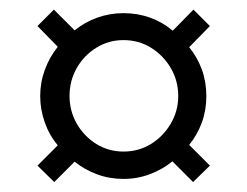

<svg xmlns="http://www.w3.org/2000/svg" viewBox="-20 -440 509 396"><path d="M91.9 -64.5 57.3 -98.4 99.2 -140.3Q81.5 -161.3 72.2 -187.9Q62.9 -214.5 62.9 -241.9Q62.9 -270.2 72.6 -296.4Q82.3 -322.6 99.2 -343.5L57.3 -386.3L91.1 -420.2L133.9 -377.4Q154.8 -394.4 180.6 -403.6Q206.5 -412.9 234.7 -412.9Q263.7 -412.9 289.5 -403.6Q315.3 -394.4 336.3 -376.6L379 -420.2L412.9 -386.3L370.2 -342.7Q387.1 -321.8 396.4 -296.4Q405.6 -271 405.6 -241.9Q405.6 -212.9 396.4 -187.5Q387.1 -162.1 370.2 -141.1L412.9 -98.4L378.2 -64.5L335.5 -107.3Q316.1 -91.1 289.9 -81Q263.7 -71 234.7 -71Q205.6 -71 179.8 -80.6Q154 -90.3 133.9 -106.5ZM234.7 -127.4Q266.1 -127.4 291.5 -143.1Q316.9 -158.9 332.3 -185.1Q347.6 -211.3 347.6 -241.9Q347.6 -273.4 332.3 -299.6Q316.9 -325.8 291.5 -341.5Q266.1 -357.3 234.7 -357.3Q204 -357.3 178.6 -341.5Q153.2 -325.8 138.3 -299.6Q123.4 -273.4 123.4 -241.9Q123.4 -211.3 138.3 -185.1Q153.2 -158.9 178.6 -143.1Q204 -127.4 234.7 -127.4Z"/></svg>

Font: Playfair 5pt SemiExpanded Light SemiBold
Style: Regular
Weight: 600
Version: Version 2.001;gftools[0.9.30]